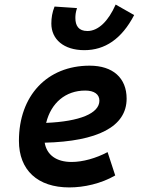

<svg xmlns="http://www.w3.org/2000/svg" viewBox="-20 -817 626 847"><path d="M295.9 -102.5C228.5 -102.5 186 -133.8 177.2 -187.5C410.2 -193.4 538.6 -257.8 538.6 -381.8C538.6 -473.1 478 -527.3 375.5 -527.3C188 -527.3 63.5 -395 63.5 -195.8C63.5 -66.4 146 9.8 285.6 9.8C350.6 9.8 425.8 -6.8 488.3 -43L454.6 -146C403.3 -118.7 344.7 -102.5 295.9 -102.5ZM352.1 -595.7C442.4 -595.7 516.6 -644.5 571.8 -750.5L490.2 -796.9C458 -723.6 413.6 -680.2 365.7 -680.2C326.7 -680.2 312.5 -703.6 312.5 -737.8C312.5 -748.5 313.5 -763.2 319.8 -781.2L220.7 -788.1C210.4 -762.7 206.5 -738.3 206.5 -712.9C206.5 -643.6 261.2 -595.7 352.1 -595.7ZM183.6 -274.9C205.1 -362.8 269 -417.5 356 -417.5C396 -417.5 418.5 -400.9 418.5 -373C418.5 -316.9 332 -281.2 183.6 -274.9Z"/></svg>

Font: Cascadia Mono SemiBold
Style: Italic
Weight: 600
Italic angle: -10°
Monospace: yes
Designer: Aaron Bell
Foundry: Saja Typeworks
Version: Version 2404.023